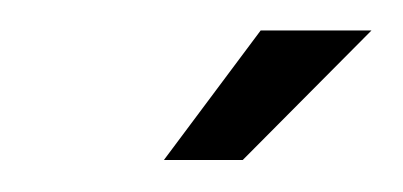

<svg xmlns="http://www.w3.org/2000/svg" viewBox="-20 -706 258 123"><path d="M85 -603.5 147 -686.5H218L135.5 -603.5Z"/></svg>

Font: Anybody Condensed Medium
Style: Italic
Weight: 500
Width: 3
Italic angle: -10°
Designer: Tyler Finck
Foundry: Etcetera Type Company
Version: Version 1.010; ttfautohint (v1.8.3) -l 8 -r 50 -G 200 -x 14 